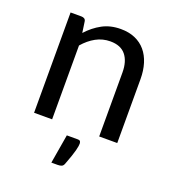

<svg xmlns="http://www.w3.org/2000/svg" viewBox="-124 -580 773 859"><g transform="rotate(20 262.5 -151.0)"><path d="M68.4 0ZM68.4 0V-477.5H119.6Q128.9 -477.5 134.8 -473.4Q140.6 -469.2 141.6 -460L148.9 -409.2Q179.7 -443.4 217.8 -464.1Q255.9 -484.9 305.7 -484.9Q344.7 -484.9 374.3 -471.9Q403.8 -459 423.8 -435.3Q443.8 -411.6 454.1 -378.2Q464.4 -344.7 464.4 -304.2V0H378.4V-304.2Q378.4 -357.4 354.2 -387.2Q330.1 -417 280.8 -417Q244.1 -417 212.4 -399.7Q180.7 -382.3 154.3 -351.6V0ZM292 44.9Q302.7 44.9 305.2 50Q307.6 55.2 307.6 60.5Q307.6 64.9 306.4 73Q305.2 81.1 302 93.5Q298.8 106 292.7 123.8Q286.6 141.6 277.3 166Q273.4 176.8 266.1 179.9Q258.8 183.1 247.1 183.1H217.3L240.7 44.9Z"/></g></svg>

Font: Carlito
Style: Regular
Weight: 400
Designer: Lukasz Dziedzic
Foundry: tyPoland Lukasz Dziedzic
Version: Version 1.103; Beta1; all basic design good, some composites